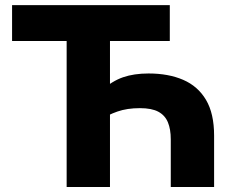

<svg xmlns="http://www.w3.org/2000/svg" viewBox="-20 -748 930 768"><path d="M574.2 -454.1Q653.8 -454.1 712.6 -428.7Q771.5 -403.3 804 -348.6Q836.4 -293.9 836.4 -205.6V0H663.1V-190.9Q663.1 -231 651.6 -258.8Q640.1 -286.6 613.5 -301Q586.9 -315.4 539.6 -315.4Q488.3 -315.4 449.5 -301.8Q410.6 -288.1 383.3 -269.5V-384.3Q428.2 -423.8 472.2 -439Q516.1 -454.1 574.2 -454.1ZM419.9 -615.2V0H246.6V-615.2ZM28.3 -584V-727.5H659.2V-584Z"/></svg>

Font: Inter 20pt ExtraBold
Style: Regular
Weight: 800
Version: Version 4.001;git-66647c0bb